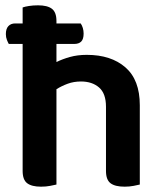

<svg xmlns="http://www.w3.org/2000/svg" viewBox="-20 -694 615 721"><path d="M192 -1Q183 1 168 4Q153 7 134 7Q99 7 82 -6Q65 -19 65 -52V-529H13Q10 -534 6 -544Q2 -554 2 -566Q2 -586 11.5 -596Q21 -606 37 -606H65V-666Q73 -669 88.5 -671.5Q104 -674 123 -674Q158 -674 175 -661Q192 -648 192 -615V-606H283Q288 -599 291 -589Q294 -579 294 -568Q294 -547 285 -538Q276 -529 259 -529H192V-461Q214 -472 242.5 -480Q271 -488 306 -488Q397 -488 451 -441Q505 -394 505 -299V-1Q497 1 481.5 4Q466 7 448 7Q412 7 395 -6Q378 -19 378 -52V-293Q378 -343 352 -365.5Q326 -388 284 -388Q257 -388 234 -379.5Q211 -371 192 -359V-1Z"/></svg>

Font: Baloo 2 SemiBold
Style: Regular
Weight: 600
Designer: Sarang Kulkarni and Ek Type
Foundry: Ek Type
Version: Version 1.640;hotconv 1.0.111;makeotfexe 2.5.65597; ttfautoh